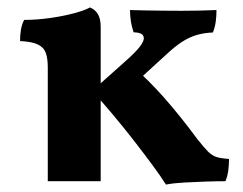

<svg xmlns="http://www.w3.org/2000/svg" viewBox="-20 -487 653 516"><path d="M561.8 -460Q561.8 -443.7 559.8 -428.8Q557.8 -413.9 552.2 -399.7Q528 -398.7 508.5 -392.9Q488.9 -387.2 469.5 -374.7Q450 -362.2 425.5 -339.2L339.6 -260.7L332.5 -312.7Q380.1 -271 422.3 -223.1Q464.5 -175.1 510.3 -113.3Q528.6 -90 539.7 -79.1Q550.8 -68.2 562.9 -64.7Q575.1 -61.2 595.5 -59.7Q595.5 -43.6 593.4 -28.2Q591.4 -12.7 585.8 0Q561.2 0 532.4 1Q503.6 2 475.7 3.5Q447.9 5 425.9 9Q412.9 -12 390.2 -42.7Q367.6 -73.3 339.9 -109Q312.2 -144.6 283 -179.4Q253.8 -214.1 227.8 -242.8L317.1 -322.5Q345.3 -347.7 355.9 -361.7Q366.5 -375.8 366.5 -383.7Q366.5 -391.7 360.3 -395.7Q354.1 -399.7 339 -400.2Q333.9 -415.4 331.7 -430.1Q329.4 -444.8 329.4 -460Q346.2 -459.5 369.4 -459Q392.6 -458.5 418.5 -458.3Q444.4 -458 467.8 -458Q490.6 -458 514.8 -458.5Q539 -459 561.8 -460ZM250.6 -295V0H108.4V-295ZM221.8 -467Q235 -461.9 242.8 -449.5Q250.6 -437.1 250.6 -414.5V-276.5H108.4V-306.2Q108.4 -329.7 103.1 -344.7Q97.8 -359.6 81.8 -367.4Q65.8 -375.1 33.9 -376.7Q33.9 -391.9 36.2 -406.6Q38.4 -421.3 45 -433.5Q78.3 -433.5 113.9 -438.5Q149.5 -443.5 178.6 -451.3Q207.7 -459 221.8 -467Z"/></svg>

Font: Vollkorn
Style: Regular
Weight: 400
Designer: Friedrich Althausen
Foundry: Friedrich Althausen
Version: Version 5.001